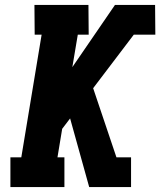

<svg xmlns="http://www.w3.org/2000/svg" viewBox="-20 -755 647 775"><path d="M340 0 263 -277 231 -235 212 -120H240V0H22V-120H66L148 -615H120L119 -735H337L338 -615H294L272 -484L444 -735H606L607 -615H520L356 -399L450 -120H509V0Z"/></svg>

Font: Iosevka Etoile Heavy
Style: Italic
Weight: 900
Italic angle: -9°
Designer: Belleve Invis
Foundry: Belleve Invis
Version: Version 22.1.2; ttfautohint (v1.8.4)